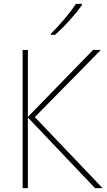

<svg xmlns="http://www.w3.org/2000/svg" viewBox="-20 -972 555 992"><path d="M510 0H471L124 -365V0H97V-714H124V-368L461 -714H501L160 -367ZM403 -952H372Q352 -920 313 -874Q274 -828 243 -798V-792H264Q302 -825 340.5 -868Q379 -911 403 -945Z"/></svg>

Font: Noto Sans Display Thin
Style: Regular
Weight: 250
Designer: Monotype Design Team
Foundry: Monotype Imaging Inc.
Version: Version 1.900